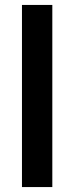

<svg xmlns="http://www.w3.org/2000/svg" viewBox="-20 -758 301 778"><path d="M69 0V-738H192V0Z"/></svg>

Font: Exo Thin SemiBold
Style: Regular
Weight: 600
Version: Version 2.000